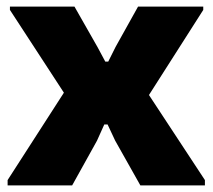

<svg xmlns="http://www.w3.org/2000/svg" viewBox="-20 -560 643 580"><path d="M3 -16 173 -280 10 -530V-540H205L275 -417L298 -374H307L329 -418L397 -540H594V-530L430 -273L599 -16V0H404L328 -135L305 -184H295L273 -135L198 0H3Z"/></svg>

Font: Encode Sans Narrow
Style: ExtraBold
Weight: 800
Designer: Pablo Impallari, Andres Torresi
Foundry: Pablo Impallari, Andres Torresi
Version: Version 1.000; ttfautohint (v1.00) -l 8 -r 50 -G 200 -x 14 -